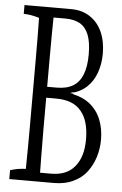

<svg xmlns="http://www.w3.org/2000/svg" viewBox="-55 -842 552 872"><g transform="rotate(5 220.5 -406.5)"><path d="M234.4 -803.2Q284.2 -803.2 319.8 -779.3Q356.4 -755.4 375.5 -712.6Q394.5 -669.9 394.5 -613.3Q394.5 -567.4 380.1 -526.9Q365.7 -486.3 335 -458Q312 -437.5 279.3 -427.2Q271 -429.2 262.2 -421.9Q271 -424.8 279.8 -418Q321.3 -408.7 349.6 -387.2Q385.7 -359.4 403.1 -317.4Q420.4 -275.4 420.4 -224.1Q420.4 -183.6 408.9 -146Q397.5 -108.4 374 -76.9Q350.6 -45.4 312 -27.8Q274.9 -9.8 224.6 -9.8Q224.6 -9.8 21 -9.8Q21 -34.7 21 -50.3Q56.6 -61.5 91.8 -62.5Q93.3 -142.6 93.3 -251Q93.3 -411.1 93.3 -560.5Q93.3 -670.4 91.8 -751Q56.2 -762.2 21 -763.2Q21 -788.1 21 -803.2Q21 -803.2 234.4 -803.2ZM155.8 -252.9Q155.8 -186.5 156.7 -124Q156.7 -124 157.7 -50.8H207Q279.3 -50.8 314.9 -94.7Q352.5 -138.7 352.5 -219.2Q352.5 -305.2 314.9 -348.6Q278.8 -392.6 201.2 -392.6Q201.2 -392.6 155.8 -392.6ZM199.2 -442.4Q245.1 -442.4 273.9 -460Q302.7 -477.5 316.9 -513.7Q331.1 -549.8 331.1 -605.5Q331.1 -661.1 317.6 -694.8Q304.2 -728.5 277.3 -743.7Q250.5 -758.3 212.4 -758.3Q212.4 -758.3 157.2 -758.3Q156.7 -699.2 156.2 -674.8Q155.8 -629.9 155.8 -561.5Q155.8 -506.8 155.8 -442.4Q155.8 -442.4 199.2 -442.4Z"/></g></svg>

Font: Scarab Serif
Style: Light
Weight: 300
Designer: John Roberts
Foundry: Scarab
Version: 1.0